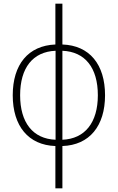

<svg xmlns="http://www.w3.org/2000/svg" viewBox="-20 -780 638 1040"><path d="M280 240H318V11C465 6 549 -98 549 -264C549 -431 465 -534 318 -539V-760H280V-539C133 -533 49 -431 49 -264C49 -97 134 6 280 11ZM510 -264C510 -116 440 -28 318 -23V-505C441 -500 510 -413 510 -264ZM89 -264C89 -413 158 -500 281 -505V-23C158 -28 89 -116 89 -264Z"/></svg>

Font: Noto Sans SemiCondensed ExtraLight
Style: Regular
Weight: 200
Width: 4
Designer: Monotype Design Team
Foundry: Monotype Imaging Inc.
Version: Version 2.013